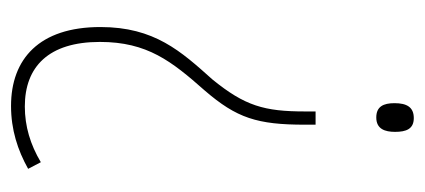

<svg xmlns="http://www.w3.org/2000/svg" viewBox="-231 -341 770 348"><g transform="rotate(90 154.0 -167.0)"><path d="M219 -498C219 -518 214 -532 194 -532C174 -532 167 -519 167 -497C167 -477 173 -464 193 -464C214 -464 219 -480 219 -498ZM206 -335V-354H182V-335C182 -261 172 -226 124 -167C73 -110 29 -62 29 36C29 147 87 198 172 198C215 198 252 186 286 167L274 144C242 163 209 173 173 173C101 173 56 130 56 37C56 -49 91 -93 144 -153C194 -211 206 -248 206 -335Z"/></g></svg>

Font: Noto Sans Ethiopic Condensed Thin
Style: Regular
Weight: 100
Width: 3
Designer: Monotype Design Team
Foundry: Monotype Imaging Inc.
Version: Version 2.102